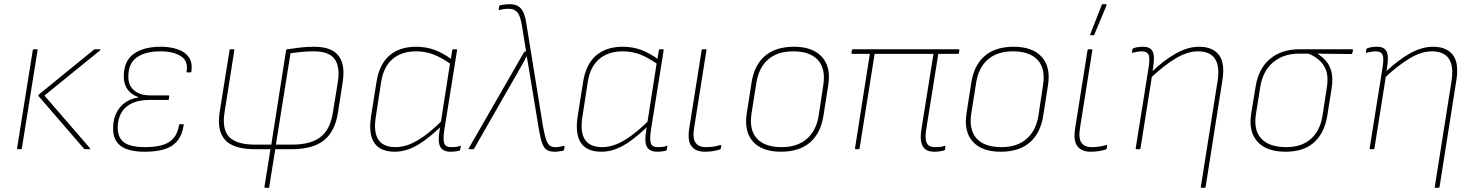

<svg xmlns="http://www.w3.org/2000/svg" viewBox="-20 -715 7068 920"><path d="M387 0Q384 0 383 -2L166 -253Q162 -258 166 -262L430 -477Q432 -479 436 -479H459Q461 -479 461.5 -477.5Q462 -476 460 -474L193 -257L411 -5Q413 -3 411.5 -1.5Q410 0 408 0ZM67 0Q61 0 62 -6L137 -474Q138 -479 143 -479H155Q161 -479 160 -474L85 -6Q84 0 79 0Z M674 12Q595 12 558 -16Q521 -44 522 -101Q522 -160 554 -199.5Q586 -239 643 -248V-250Q609 -261 590.5 -287.5Q572 -314 573 -352Q574 -424 621.5 -457.5Q669 -491 750 -491Q796 -491 832 -478.5Q868 -466 885.5 -440Q903 -414 897 -372Q897 -368 893 -368H877Q873 -368 874 -372Q883 -423 846.5 -446Q810 -469 749 -469Q676 -469 635.5 -440Q595 -411 595 -349Q594 -307 622 -282.5Q650 -258 699 -258H788Q791 -258 791 -254L789 -240Q789 -236 785 -236H696Q622 -236 583.5 -201.5Q545 -167 544 -104Q544 -55 574.5 -32.5Q605 -10 676 -10Q752 -10 790.5 -34.5Q829 -59 838 -116Q838 -120 842 -120H858Q862 -120 860 -116Q851 -50 807.5 -19Q764 12 674 12Z M1251 185Q1247 185 1247 181L1276 0H1202Q1099 0 1058.5 -44.5Q1018 -89 1033 -181L1080 -475Q1080 -479 1084 -479H1099Q1103 -479 1103 -475L1056 -177Q1043 -96 1078 -59Q1113 -22 1203 -22H1280L1351 -475Q1354 -479 1356 -479Q1389 -484 1420.5 -487.5Q1452 -491 1486 -491Q1541 -491 1574 -472Q1607 -453 1619 -415Q1631 -377 1622 -321L1599 -173Q1585 -85 1532 -42.5Q1479 0 1376 0H1299L1270 181Q1270 185 1267 185ZM1302 -22H1379Q1470 -22 1516.5 -59Q1563 -96 1575 -176L1599 -323Q1610 -396 1583 -432.5Q1556 -469 1483 -469Q1451 -469 1422.5 -466Q1394 -463 1372 -460Z M1872 12Q1802 12 1773.5 -30.5Q1745 -73 1758 -158L1784 -322Q1797 -406 1845.5 -448.5Q1894 -491 1974 -491Q2021 -491 2062 -476Q2103 -461 2146 -429L2143 -406Q2096 -439 2057 -454Q2018 -469 1974 -469Q1904 -469 1860.5 -431.5Q1817 -394 1806 -320L1781 -157Q1769 -83 1792.5 -46.5Q1816 -10 1876 -10Q1908 -10 1941.5 -23Q1975 -36 2013 -63.5Q2051 -91 2095 -134L2091 -107Q2049 -67 2011.5 -40Q1974 -13 1940 -0.5Q1906 12 1872 12ZM2139 12Q2103 12 2090 -11Q2077 -34 2086 -88L2090 -112L2091 -121L2137 -415L2139 -425L2147 -474Q2148 -479 2153 -479H2166Q2171 -479 2170 -474L2109 -92Q2102 -44 2109 -27Q2116 -10 2141 -10Q2155 -10 2164.5 -11Q2174 -12 2185 -16Q2189 -18 2188 -12L2185 1Q2184 7 2178 8Q2171 9 2161.5 10.5Q2152 12 2139 12Z M2638 12Q2615 12 2601 4Q2587 -4 2578 -28.5Q2569 -53 2561 -102L2515 -381Q2513 -396 2509.5 -413Q2506 -430 2504 -445H2503Q2495 -428 2485.5 -411.5Q2476 -395 2467 -379L2252 -3Q2251 0 2247 0H2228Q2226 0 2225.5 -1.5Q2225 -3 2226 -4L2491 -465Q2493 -468 2496 -468H2501L2481 -592Q2473 -641 2458 -657Q2443 -673 2417 -673Q2405 -673 2394.5 -671.5Q2384 -670 2374 -667Q2368 -665 2370 -671L2372 -685Q2373 -689 2377 -690Q2386 -692 2398.5 -693.5Q2411 -695 2424 -695Q2456 -695 2475 -675.5Q2494 -656 2502 -603L2582 -108Q2590 -65 2597.5 -44.5Q2605 -24 2615 -17Q2625 -10 2641 -10Q2652 -10 2660.5 -11.5Q2669 -13 2681 -16Q2686 -17 2685 -10L2683 1Q2682 6 2679 7Q2669 9 2658.5 10.5Q2648 12 2638 12Z M2862 12Q2792 12 2763.5 -30.5Q2735 -73 2748 -158L2774 -322Q2787 -406 2835.5 -448.5Q2884 -491 2964 -491Q3011 -491 3052 -476Q3093 -461 3136 -429L3133 -406Q3086 -439 3047 -454Q3008 -469 2964 -469Q2894 -469 2850.5 -431.5Q2807 -394 2796 -320L2771 -157Q2759 -83 2782.5 -46.5Q2806 -10 2866 -10Q2898 -10 2931.5 -23Q2965 -36 3003 -63.5Q3041 -91 3085 -134L3081 -107Q3039 -67 3001.5 -40Q2964 -13 2930 -0.5Q2896 12 2862 12ZM3129 12Q3093 12 3080 -11Q3067 -34 3076 -88L3080 -112L3081 -121L3127 -415L3129 -425L3137 -474Q3138 -479 3143 -479H3156Q3161 -479 3160 -474L3099 -92Q3092 -44 3099 -27Q3106 -10 3131 -10Q3145 -10 3154.5 -11Q3164 -12 3175 -16Q3179 -18 3178 -12L3175 1Q3174 7 3168 8Q3161 9 3151.5 10.5Q3142 12 3129 12Z M3357 12Q3313 12 3293 -15Q3273 -42 3283 -102L3342 -474Q3343 -479 3348 -479H3361Q3366 -479 3365 -474L3306 -102Q3298 -52 3313 -31Q3328 -10 3362 -10Q3379 -10 3395 -12Q3411 -14 3432 -20Q3437 -21 3436 -15L3434 -4Q3433 1 3428 2Q3411 7 3393.5 9.5Q3376 12 3357 12Z M3722 12Q3632 12 3588.5 -36Q3545 -84 3558 -171L3581 -318Q3594 -403 3645.5 -447Q3697 -491 3784 -491Q3874 -491 3918 -443Q3962 -395 3949 -309L3926 -162Q3913 -77 3861.5 -32.5Q3810 12 3722 12ZM3726 -10Q3801 -10 3846.5 -50Q3892 -90 3903 -163L3925 -308Q3937 -386 3899 -427.5Q3861 -469 3781 -469Q3705 -469 3660 -429.5Q3615 -390 3604 -316L3581 -171Q3569 -93 3606.5 -51.5Q3644 -10 3726 -10Z M4456 12Q4431 12 4415.5 1.5Q4400 -9 4394.5 -32.5Q4389 -56 4395 -95L4453 -457H4171L4099 -5Q4098 0 4094 0H4080Q4076 0 4077 -5L4148 -457H4064Q4059 -457 4060 -463L4062 -474Q4063 -479 4068 -479H4573Q4578 -479 4577 -474L4575 -461Q4574 -457 4570 -457H4476L4418 -94Q4411 -49 4421 -29.5Q4431 -10 4459 -10Q4472 -10 4483.5 -11Q4495 -12 4507 -16Q4511 -18 4510 -13L4508 2Q4508 4 4504 6Q4495 8 4483 10Q4471 12 4456 12Z M4775 12Q4685 12 4641.5 -36Q4598 -84 4611 -171L4634 -318Q4647 -403 4698.5 -447Q4750 -491 4837 -491Q4927 -491 4971 -443Q5015 -395 5002 -309L4979 -162Q4966 -77 4914.5 -32.5Q4863 12 4775 12ZM4779 -10Q4854 -10 4899.5 -50Q4945 -90 4956 -163L4978 -308Q4990 -386 4952 -427.5Q4914 -469 4834 -469Q4758 -469 4713 -429.5Q4668 -390 4657 -316L4634 -171Q4622 -93 4659.5 -51.5Q4697 -10 4779 -10Z M5206 12Q5162 12 5142 -15Q5122 -42 5132 -102L5191 -474Q5192 -479 5197 -479H5210Q5215 -479 5214 -474L5155 -102Q5147 -52 5162 -31Q5177 -10 5211 -10Q5228 -10 5244 -12Q5260 -14 5281 -20Q5286 -21 5285 -15L5283 -4Q5282 1 5277 2Q5260 7 5242.5 9.5Q5225 12 5206 12ZM5207 -546Q5205 -546 5204 -547.5Q5203 -549 5205 -553L5259 -691Q5260 -694 5261.5 -694.5Q5263 -695 5265 -695H5278Q5281 -695 5282 -693Q5283 -691 5282 -689L5224 -550Q5222 -546 5217 -546Z M5739 185Q5733 185 5734 180L5814 -325Q5837 -469 5720 -469Q5669 -469 5611.5 -434Q5554 -399 5493 -341L5497 -369Q5555 -425 5613 -458Q5671 -491 5726 -491Q5790 -491 5820.5 -452Q5851 -413 5837 -328L5757 180Q5756 185 5752 185ZM5427 0Q5421 0 5422 -5L5483 -387Q5491 -434 5484 -451.5Q5477 -469 5452 -469Q5440 -469 5429.5 -467Q5419 -465 5411 -463Q5403 -460 5404 -467L5406 -478Q5407 -481 5408 -482Q5409 -483 5411 -484Q5419 -487 5431.5 -489Q5444 -491 5457 -491Q5491 -491 5502.5 -469.5Q5514 -448 5506 -397L5502 -369L5501 -358L5445 -5Q5444 0 5440 0Z M6140 12Q6049 12 6005.5 -36Q5962 -84 5975 -169L5997 -303Q6011 -387 6066 -433Q6121 -479 6207 -479H6459Q6464 -479 6463 -474L6460 -461Q6459 -456 6455 -456L6293 -458V-457Q6314 -445 6332.5 -424.5Q6351 -404 6359.5 -372Q6368 -340 6361 -293L6340 -161Q6327 -79 6277.5 -33.5Q6228 12 6140 12ZM6143 -10Q6217 -10 6261.5 -49.5Q6306 -89 6317 -161L6338 -297Q6346 -348 6333.5 -379.5Q6321 -411 6297.5 -430Q6274 -449 6249 -458H6205Q6131 -458 6081.5 -417.5Q6032 -377 6019 -300L5998 -168Q5986 -91 6024 -50.5Q6062 -10 6143 -10Z M6860 185Q6854 185 6855 180L6935 -325Q6958 -469 6841 -469Q6790 -469 6732.5 -434Q6675 -399 6614 -341L6618 -369Q6676 -425 6734 -458Q6792 -491 6847 -491Q6911 -491 6941.5 -452Q6972 -413 6958 -328L6878 180Q6877 185 6873 185ZM6548 0Q6542 0 6543 -5L6604 -387Q6612 -434 6605 -451.5Q6598 -469 6573 -469Q6561 -469 6550.5 -467Q6540 -465 6532 -463Q6524 -460 6525 -467L6527 -478Q6528 -481 6529 -482Q6530 -483 6532 -484Q6540 -487 6552.5 -489Q6565 -491 6578 -491Q6612 -491 6623.5 -469.5Q6635 -448 6627 -397L6623 -369L6622 -358L6566 -5Q6565 0 6561 0Z"/></svg>

Font: Sofia Sans Thin
Style: Italic
Weight: 250
Italic angle: -9°
Version: Version 4.100-B